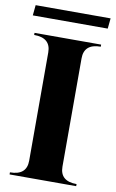

<svg xmlns="http://www.w3.org/2000/svg" viewBox="-91 -839 534 887"><g transform="rotate(10 176.0 -395.5)"><path d="M349.1 -742.2H-2.4L2.4 -791H354ZM19.5 -664.1H332V-654.3Q253.9 -654.3 253.9 -585.9V-78.1Q253.9 -9.8 332 -9.8V0H19.5V-9.8Q97.7 -9.8 97.7 -78.1V-585.9Q97.7 -654.3 19.5 -654.3Z"/></g></svg>

Font: spinwerad
Style: Bold
Weight: 700
Width: 7
Version: Version 0.3